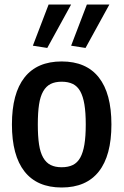

<svg xmlns="http://www.w3.org/2000/svg" viewBox="-20 -823 549 853"><path d="M126 -620 196 -803H296L190 -610ZM296 -620 366 -803H466L360 -610ZM254 10Q145 10 89 -61Q33 -132 33 -270Q33 -408 89 -479Q145 -550 254 -550Q363 -550 419 -479Q475 -408 475 -270Q475 -132 419 -61Q363 10 254 10ZM254 -80Q283 -80 303.5 -90Q324 -100 336.5 -122.5Q349 -145 355 -181Q361 -217 361 -270Q361 -323 355 -359Q349 -395 336.5 -417.5Q324 -440 303.5 -450Q283 -460 254 -460Q225 -460 205 -450Q185 -440 172 -417.5Q159 -395 153.5 -359Q148 -323 148 -270Q148 -217 153.5 -181Q159 -145 172 -122.5Q185 -100 205 -90Q225 -80 254 -80Z"/></svg>

Font: Encode Sans Compressed
Style: SemiBold
Weight: 600
Designer: Pablo Impallari, Andres Torresi
Foundry: Pablo Impallari, Andres Torresi
Version: Version 1.000; ttfautohint (v1.00) -l 8 -r 50 -G 200 -x 14 -